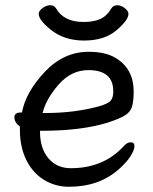

<svg xmlns="http://www.w3.org/2000/svg" viewBox="-20 -690 583 734"><path d="M244 24Q191 24 148 -2.5Q105 -29 80.5 -78.5Q56 -128 56 -195V-206Q35 -222 35 -241Q35 -260 60 -260H64Q78 -337 150.5 -414.5Q223 -492 319 -492Q383 -492 421 -469Q491 -428 491 -340Q491 -305 485 -283.5Q479 -262 458 -249Q437 -236 391 -221Q290 -190 140 -190H133V-186Q133 -123 165 -85Q197 -47 251 -47Q374 -47 451 -129Q465 -146 479.5 -146Q494 -146 494 -131.5Q494 -117 479 -93Q464 -69 433 -42Q358 24 244 24ZM143 -258H155Q266 -258 360 -284Q394 -294 403.5 -305.5Q413 -317 413 -341Q413 -422 318 -422Q252 -422 203.5 -366Q155 -310 143 -258ZM172 -578Q128 -614 128 -637Q128 -648 142.5 -659Q157 -670 172 -670Q187 -670 195 -657Q224 -606 300 -606Q337 -606 362.5 -617Q388 -628 405 -657Q413 -670 428 -670Q443 -670 457 -659Q471 -648 471 -637Q471 -613 425 -574Q379 -535 301.5 -535Q224 -535 172 -578Z"/></svg>

Font: LXGW WenKai TC
Style: Bold
Weight: 700
Designer: LXGW / Fontworks Inc.
Foundry: LXGW / Fontworks Inc.
Version: Version 1.330;April 28, 2024